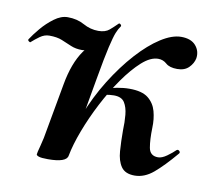

<svg xmlns="http://www.w3.org/2000/svg" viewBox="-57 -466 604 540"><g transform="rotate(10 244.5 -196.0)"><path d="M167 -12 150 -14Q161 -73 183 -129.5Q205 -186 235 -234Q265 -282 298 -318.5Q331 -355 363 -375.5Q395 -396 421 -396Q449 -396 462.5 -380.5Q476 -365 473 -344Q470 -329 458 -317Q446 -305 425 -305Q403 -305 392.5 -314.5Q382 -324 368 -324Q346 -324 321.5 -302Q297 -280 272 -244.5Q247 -209 225.5 -167.5Q204 -126 188.5 -85Q173 -44 167 -12ZM111 8Q92 8 85 5.5Q78 3 78 0Q78 -4 84 -26Q90 -48 94 -74L118 -207Q129 -269 155 -306Q181 -343 207.5 -363.5Q234 -384 248 -395Q242 -387 237 -374.5Q232 -362 225 -332Q218 -302 207 -239L167 -12Q164 8 111 8ZM359 11Q332 11 320.5 -5.5Q309 -22 307 -49.5Q305 -77 305 -109Q306 -132 304 -153Q302 -174 293.5 -187.5Q285 -201 263 -201Q251 -201 236 -198L232 -212Q249 -220 267.5 -223.5Q286 -227 303 -227Q339 -227 356.5 -213Q374 -199 380 -177Q386 -155 385 -130Q384 -96 388 -73.5Q392 -51 415 -51Q426 -51 440 -61Q454 -71 463 -80Q467 -83 471 -79Q475 -75 471 -71Q438 -32 412.5 -10.5Q387 11 359 11ZM6 -308Q5 -306 1 -309Q-3 -312 -1 -315Q8 -329 23.5 -347.5Q39 -366 58.5 -380.5Q78 -395 97 -395Q124 -395 144.5 -383.5Q165 -372 188 -372Q208 -372 219.5 -382Q231 -392 241 -402Q243 -404 246.5 -401Q250 -398 248 -395Q219 -352 195.5 -331.5Q172 -311 152 -311Q134 -311 120 -317Q106 -323 91.5 -329Q77 -335 55 -335Q41 -335 28.5 -326Q16 -317 6 -308Z"/></g></svg>

Font: Cormorant Infant Light
Style: Italic
Weight: 300
Italic angle: -10°
Designer: Christian Thalmann (Catharsis Fonts)
Foundry: Catharsis Fonts
Version: Version 4.001